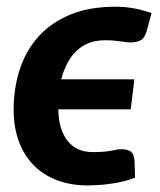

<svg xmlns="http://www.w3.org/2000/svg" viewBox="-20 -543 476 570"><path d="M415.5 -451Q409.5 -429.5 397 -423.2Q384.5 -417 368 -417Q360.5 -417 353.2 -418Q346 -419 337.5 -420.2Q329 -421.5 318 -422.5Q307 -423.5 292 -423.5Q240 -423.5 207.8 -392.5Q175.5 -361.5 162 -307.5H379L368 -218.5H153Q154 -158.5 180.5 -125Q207 -91.5 254.5 -91.5Q276.5 -91.5 289.8 -92.8Q303 -94 311.5 -95.8Q320 -97.5 326 -98.8Q332 -100 339.5 -100Q361 -100 369.8 -92Q378.5 -84 379.5 -63.5L381 -15.5Q363.5 -8.5 344 -4Q324.5 0.5 305.5 3Q286.5 5.5 269.5 6.5Q252.5 7.5 240.5 7.5Q190 7.5 149.2 -8Q108.5 -23.5 80 -52.5Q51.5 -81.5 36 -123.2Q20.5 -165 20.5 -217.5Q20.5 -281.5 38.8 -337.2Q57 -393 94 -434.2Q131 -475.5 187.8 -499.2Q244.5 -523 322 -523Q338 -523 351.5 -521.8Q365 -520.5 377.8 -518.2Q390.5 -516 403 -512.5Q415.5 -509 430 -504.5Z"/></svg>

Font: Lato Heavy
Style: Italic
Weight: 800
Italic angle: -7°
Designer: Lukasz Dziedzic
Foundry: tyPoland Lukasz Dziedzic
Version: Version 2.007; 2014-02-27